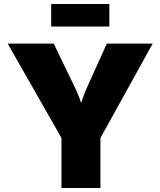

<svg xmlns="http://www.w3.org/2000/svg" viewBox="-20 -947 808 967"><path d="M289.6 0V-252L18.6 -727.5H250.5L355.5 -510.3Q369.6 -481.4 380.9 -450.9Q392.1 -420.4 403.8 -382.8H375Q385.7 -420.4 396.2 -450.9Q406.7 -481.4 419.9 -510.3L518.1 -727.5H749L485.8 -252V0ZM530.8 -926.8V-813.5H237.8V-926.8Z"/></svg>

Font: Inter 17pt Black
Style: Regular
Weight: 900
Version: Version 4.001;git-66647c0bb